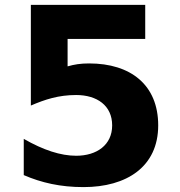

<svg xmlns="http://www.w3.org/2000/svg" viewBox="-20 -703 735 784"><path d="M291 -315C376 -315 438 -272 438 -191C438 -111 375 -67 291 -67C228 -67 157 -90 77 -136V12C149 43 226 61 321 61C497 61 626 -22 626 -191C626 -356 514 -444 344 -444C309 -444 284 -440 256 -432V-544H573V-683H106V-272C164 -297 219 -315 291 -315Z"/></svg>

Font: Iranian Sans Web
Style: Bold
Weight: 700
Designer: Hooman Mehr, Hadi Navid in Neviseh Pardaz Co. Ltd. (http://nevisa.com)
Foundry: http://font-store.ir
Version: 5.0.2 build 3/9/1393